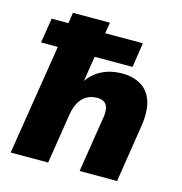

<svg xmlns="http://www.w3.org/2000/svg" viewBox="-105 -800 851 896"><g transform="rotate(15 320.5 -352.5)"><path d="M26 0 111 -533H30L49 -653H130L138 -705H317L308 -652H490L472 -533H289L267 -394H259Q286 -442 331 -466.5Q376 -491 434 -491Q488 -491 526 -468Q564 -445 579.5 -397.5Q595 -350 583 -274L540 0H359L402 -271Q406 -297 402 -315Q398 -333 385.5 -342Q373 -351 350 -351Q322 -351 300.5 -338.5Q279 -326 265.5 -303Q252 -280 246 -247L207 0Z"/></g></svg>

Font: Nunito Sans 11pt Black
Style: Italic
Weight: 900
Italic angle: -9°
Version: Version 3.101;gftools[0.9.27]